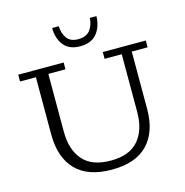

<svg xmlns="http://www.w3.org/2000/svg" viewBox="-128 -1018 1103 1147"><g transform="rotate(-15 423.5 -444.0)"><path d="M431 -750Q364 -750 330.5 -792Q297 -834 297 -899H338Q339 -856 360.5 -825Q382 -794 431 -794Q482 -794 505 -825Q528 -856 530 -899H571Q569 -834 535 -792Q501 -750 431 -750ZM424 11Q277 11 202 -66Q127 -143 127 -286V-640H29V-682H310V-640H204V-283Q204 -171 259.5 -107Q315 -43 432 -43Q547 -43 602.5 -107Q658 -171 658 -283V-640H552V-682H818V-640H720V-286Q720 -143 645.5 -66Q571 11 424 11Z"/></g></svg>

Font: Montagu Slab 16pt Light
Style: Regular
Weight: 300
Designer: Florian Karsten
Foundry: Florian Karsten
Version: Version 1.000; ttfautohint (v1.8.3)